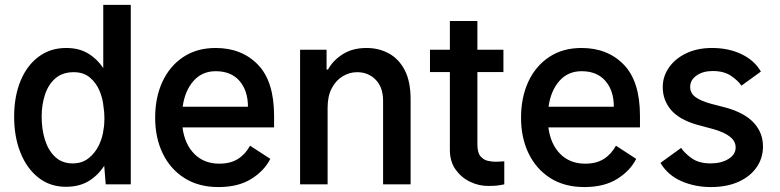

<svg xmlns="http://www.w3.org/2000/svg" viewBox="-20 -747 3162 778"><path d="M37.3 -274.5Q37.3 -355.8 63 -418.7Q88.8 -481.5 136.2 -517Q183.6 -552.6 248.2 -552.6Q300.1 -552.6 336.8 -530.5Q373.6 -508.5 398.4 -471.2V-727.3H509.9V0H408.4L402.3 -75.3Q377.1 -36.2 339.1 -13.1Q301.1 9.9 246.8 9.9Q183.2 9.9 136.2 -26.8Q89.1 -63.6 63.2 -127.7Q37.3 -191.8 37.3 -274.5ZM148.8 -274.5Q148.8 -221.9 162.6 -179Q176.5 -136 204.4 -110.4Q232.2 -84.9 274.5 -84.9Q313.2 -84.9 339.8 -106.5Q366.5 -128.2 381.4 -160Q396.3 -191.8 399.5 -222.7Q403.1 -240.4 403.1 -267.4Q403.1 -294.4 399.5 -313.6Q397 -345.9 383.5 -378.6Q370 -411.2 344.1 -432.9Q318.2 -454.5 278.8 -454.5Q233.7 -454.5 204.9 -429.9Q176.1 -405.2 162.5 -364.2Q148.8 -323.2 148.8 -274.5Z M865.4 11Q784.8 11 727.5 -25.4Q670.1 -61.8 639.4 -125.2Q608.7 -188.6 608.7 -269.9Q608.7 -351.9 638.1 -415.7Q667.6 -479.4 722.7 -516Q777.7 -552.6 853.7 -552.6Q959.5 -552.6 1025 -485.1Q1090.6 -417.6 1090.6 -277.7V-230.8H719.5Q728.3 -162.6 767.6 -123.2Q806.8 -83.8 868.6 -83.8Q913.7 -83.8 943.9 -102.8Q974.1 -121.8 993.3 -156.6L1075.3 -103.3Q1051.5 -55.4 998.6 -22.2Q945.7 11 865.4 11ZM854 -458.5Q798.7 -458.5 763.8 -418.7Q729 -378.9 720.2 -314.6H984.7Q984.7 -379.6 950.6 -419Q916.5 -458.5 854 -458.5Z M1307.5 -311.1V0H1196V-545.5H1303.3V-465.2H1308.9Q1329.5 -502.5 1369.1 -527.5Q1408.7 -552.6 1465.2 -552.6Q1514.6 -552.6 1555 -530.9Q1595.5 -509.2 1619.7 -463.4Q1643.8 -417.6 1643.8 -344.5V0H1532.3V-338.8Q1532.3 -392.8 1502.5 -423.7Q1472.7 -454.5 1427.2 -454.5Q1396.3 -454.5 1369 -438.2Q1341.6 -421.9 1324.6 -389.9Q1307.5 -358 1307.5 -311.1Z M2019.9 -545.5V-454.9H1914.4V-161.6Q1914.4 -128.6 1927 -113.8Q1939.6 -99.1 1956.9 -95.3Q1974.1 -91.6 1987.6 -91.6Q1998.9 -91.6 2006.6 -92.3Q2014.2 -93 2023.4 -93.4V0Q2004.6 3.9 1992.2 5.1Q1979.8 6.4 1956.3 6.4Q1920.5 6.4 1885.1 -10.3Q1849.8 -27 1826.3 -59.7Q1802.9 -92.3 1802.9 -139.9V-454.9H1722.3V-545.5H1802.9V-661.9H1914.4V-545.5Z M2348 11Q2267.4 11 2210 -25.4Q2152.7 -61.8 2122 -125.2Q2091.3 -188.6 2091.3 -269.9Q2091.3 -351.9 2120.7 -415.7Q2150.2 -479.4 2205.3 -516Q2260.3 -552.6 2336.3 -552.6Q2442.1 -552.6 2507.6 -485.1Q2573.2 -417.6 2573.2 -277.7V-230.8H2202.1Q2210.9 -162.6 2250.2 -123.2Q2289.4 -83.8 2351.2 -83.8Q2396.3 -83.8 2426.5 -102.8Q2456.7 -121.8 2475.9 -156.6L2557.9 -103.3Q2534.1 -55.4 2481.2 -22.2Q2428.3 11 2348 11ZM2336.6 -458.5Q2281.2 -458.5 2246.4 -418.7Q2211.6 -378.9 2202.8 -314.6H2467.3Q2467.3 -379.6 2433.2 -419Q2399.1 -458.5 2336.6 -458.5Z M2665.5 -393.8Q2665.5 -437.5 2690.7 -473.5Q2715.9 -509.6 2760.8 -531.1Q2805.8 -552.6 2865.1 -552.6Q2932.9 -552.6 2985.1 -527.3Q3037.3 -502.1 3063.2 -457L2984.4 -399.9Q2971.2 -419.7 2942.5 -439.5Q2913.7 -459.2 2867.9 -459.2Q2828.1 -459.2 2802.4 -440.9Q2776.6 -422.6 2776.6 -395.2Q2776.6 -369.7 2797.8 -353.9Q2818.9 -338.1 2860.4 -326.7L2923.3 -310.4Q2998.2 -289.1 3035 -248.8Q3071.7 -208.5 3071.7 -153.4Q3071.7 -106.9 3046.2 -69.6Q3020.6 -32.3 2973.2 -10.7Q2925.8 11 2860.4 11Q2795.8 11 2740.8 -13.1Q2685.7 -37.3 2656.2 -87L2740.1 -147.7Q2753.2 -127.1 2782.5 -106Q2811.8 -84.9 2859.4 -84.9Q2902.3 -84.9 2931.6 -102.8Q2960.9 -120.7 2960.9 -149.5Q2960.9 -174.7 2938.4 -192.6Q2915.8 -210.6 2873.6 -223L2803.6 -241.8Q2731.5 -262.8 2698.5 -302.2Q2665.5 -341.6 2665.5 -393.8Z"/></svg>

Font: Interface Medium
Style: Regular
Weight: 500
Designer: Rasmus Andersson
Foundry: rsms
Version: Version 1.8